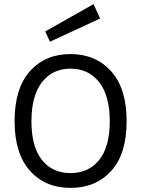

<svg xmlns="http://www.w3.org/2000/svg" viewBox="-20 -903 686 934"><path d="M200 -750 435 -883 467 -813 223 -700ZM51 -314Q51 -473 125.5 -556.5Q200 -640 323 -640Q445 -640 520.5 -556.5Q596 -473 596 -313.5Q596 -154 521 -71.5Q446 11 323 11Q200 11 125.5 -72.5Q51 -156 51 -314ZM184 -503Q133 -437 133 -313Q133 -189 184 -125Q235 -61 323 -61Q411 -61 462.5 -125Q514 -189 514 -313Q514 -437 462.5 -503Q411 -569 323 -569Q235 -569 184 -503Z"/></svg>

Font: Karmilla
Style: Regular
Weight: 400
Designer: Jonathan Pinhorn
Version: Version 1.000